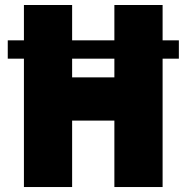

<svg xmlns="http://www.w3.org/2000/svg" viewBox="-20 -752 750 772"><path d="M439.9 -440.9V-516.1H270V-440.9ZM633.8 0H439.9V-267.1H270V0H76.2V-516.1H11.2V-589.8H76.2V-731.9H270V-589.8H439.9V-731.9H633.8V-589.8H699.2V-516.1H633.8Z"/></svg>

Font: Squarion Black
Style: Regular
Weight: 900
Designer: Natanael Gama
Version: Version 1.00;September 12, 2019;FontCreator 11.5.0.2425 64-b